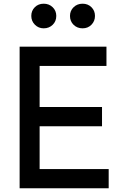

<svg xmlns="http://www.w3.org/2000/svg" viewBox="-20 -1017 673 1037"><path d="M86 -765H555V-661H194V-439H531V-335H194V-104H567V0H86ZM149 -931Q149 -959 168 -978Q187 -997 216 -997Q245 -997 264.5 -978Q284 -959 284 -931Q284 -902 264.5 -883Q245 -864 216 -864Q188 -864 168.5 -883.5Q149 -903 149 -931ZM426 -997Q455 -997 474 -978Q493 -959 493 -931Q493 -903 474 -883.5Q455 -864 426 -864Q397 -864 377.5 -883Q358 -902 358 -931Q358 -959 377.5 -978Q397 -997 426 -997Z"/></svg>

Font: Application Medium
Style: Regular
Weight: 500
Designer: Wei Huang
Foundry: Wei Huang
Version: Version 0.012